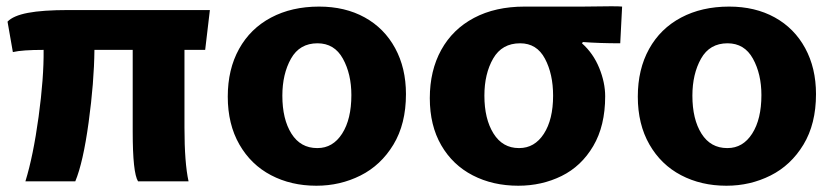

<svg xmlns="http://www.w3.org/2000/svg" viewBox="-20 -528 2659 612"><path d="M581 50H420Q403 23 403 -108V-369H281Q280 -266 262.5 -138Q245 -10 220 50H61Q86 -31 103 -155.5Q120 -280 119 -369Q51 -369 21 -362L4 -459Q22 -478 69 -487Q116 -496 199 -496H649L634 -369H568V-121Q568 -9 581 50Z M706 -220Q706 -307 742 -372Q778 -437 844 -472Q910 -507 997 -507Q1080 -507 1142.5 -472.5Q1205 -438 1239.5 -374.5Q1274 -311 1274 -228Q1274 -133 1234 -67Q1194 -1 1129 31.5Q1064 64 989 64H988Q908 64 844 30.5Q780 -3 743 -67.5Q706 -132 706 -220ZM1100 -225Q1100 -292 1073 -341Q1046 -390 992 -390Q935 -390 907.5 -341Q880 -292 880 -223Q880 -148 909 -102Q938 -56 991 -56H992Q1041 -56 1070.5 -102Q1100 -148 1100 -225Z M1909 -221Q1909 -127 1871 -62.5Q1833 2 1770 33Q1707 64 1632 64Q1551 64 1487 31Q1423 -2 1386.5 -65Q1350 -128 1350 -215Q1350 -303 1386.5 -369Q1423 -435 1491 -471Q1559 -507 1652 -507H1838L1928 -508Q1955 -508 1963 -507L1957 -390Q1892 -390 1838 -394L1835 -390Q1871 -358 1890 -311.5Q1909 -265 1909 -221ZM1743 -223Q1743 -292 1717 -341Q1691 -390 1638 -390Q1580 -390 1552 -341.5Q1524 -293 1524 -223Q1524 -149 1553 -102.5Q1582 -56 1634 -56H1635Q1684 -56 1713.5 -101.5Q1743 -147 1743 -223Z M2013 -220Q2013 -307 2049 -372Q2085 -437 2151 -472Q2217 -507 2304 -507Q2387 -507 2449.5 -472.5Q2512 -438 2546.5 -374.5Q2581 -311 2581 -228Q2581 -133 2541 -67Q2501 -1 2436 31.5Q2371 64 2296 64H2295Q2215 64 2151 30.5Q2087 -3 2050 -67.5Q2013 -132 2013 -220ZM2407 -225Q2407 -292 2380 -341Q2353 -390 2299 -390Q2242 -390 2214.5 -341Q2187 -292 2187 -223Q2187 -148 2216 -102Q2245 -56 2298 -56H2299Q2348 -56 2377.5 -102Q2407 -148 2407 -225Z"/></svg>

Font: Gmarket Sans TTF Bold
Style: Regular
Weight: 700
Designer: Creative Director : Sungho Lee; Art Director : Kiwoong Choi; Project Manager : Sori Yang, Jongwook Yoon; Font Designer :
Foundry: Sandoll Inc.
Version: Version 1.000;hotconv 1.0.109;makeotfexe 2.5.65596